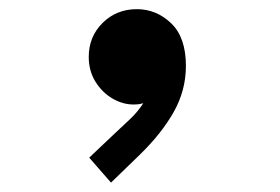

<svg xmlns="http://www.w3.org/2000/svg" viewBox="-20 -217 602 413"><path d="M218.8 175.8 171.9 122.1 226.6 70.3Q239.7 57.6 258.1 40.8Q276.4 23.9 290.3 2Q304.2 -20 303.7 -47.9H324.2Q325.2 -28.3 311 -10.3Q296.9 7.8 267.6 7.8Q244.1 7.8 221.9 -5.1Q199.7 -18.1 185.3 -41.3Q170.9 -64.5 170.9 -94.7Q170.9 -138.2 200.7 -167.7Q230.5 -197.3 274.4 -197.3Q316.4 -197.3 348.1 -167Q379.9 -136.7 379.9 -75.2Q379.9 -22.5 353.5 24.2Q327.1 70.8 280.3 116.2Z"/></svg>

Font: Reddit Mono Black
Style: Regular
Weight: 900
Monospace: yes
Designer: Stephen Hutchings
Foundry: Reddit
Version: Version 1.014